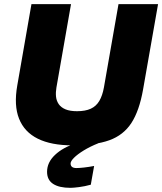

<svg xmlns="http://www.w3.org/2000/svg" viewBox="-20 -688 779 922"><path d="M328 10Q226 10 161.5 -22Q97 -54 71.5 -118Q46 -182 63 -278L131 -668H321L251 -268Q247 -245 249 -224.5Q251 -204 262 -188Q273 -172 294.5 -163Q316 -154 350 -154Q390 -154 416 -166Q442 -178 457 -203.5Q472 -229 479 -268L549 -668H739L667 -258Q649 -156 611 -97.5Q573 -39 505 -14.5Q437 10 328 10ZM318 214Q264 214 235 195Q206 176 206 137Q206 92 244 56Q282 20 345 0H452Q412 16 382 34.5Q352 53 335.5 69.5Q319 86 319 97Q319 108 326 113.5Q333 119 347 119Q360 119 383 116.5Q406 114 432 109L416 199Q387 207 359.5 210.5Q332 214 318 214Z"/></svg>

Font: Gantari Black
Style: Italic
Weight: 900
Italic angle: -10°
Version: Version 1.000